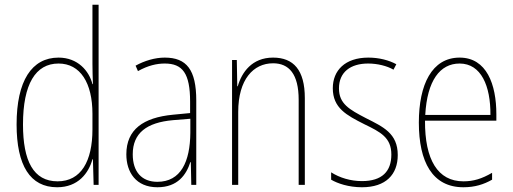

<svg xmlns="http://www.w3.org/2000/svg" viewBox="-20 -831 2164 810"><path d="M221 -41C310 -41 354 -101 370 -159H372L375 -51H396V-811H370V-562C370 -534 371 -507 372 -476H370C356 -532 308 -588 227 -588C114 -588 50 -490 50 -306C50 -133 107 -41 221 -41ZM223 -66C121 -66 77 -152 77 -306C77 -476 130 -563 227 -563C319 -563 370 -481 370 -351V-285C370 -151 322 -66 223 -66Z M675 -588C634 -588 590 -575 552 -554L562 -531C605 -555 642 -563 675 -563C750 -563 782 -522 782 -402V-354L709 -347C585 -335 513 -285 513 -180C513 -104 554 -41 644 -41C730 -41 766 -94 783 -147H785L787 -51H808V-407C808 -537 767 -588 675 -588ZM709 -324 783 -330V-271C782 -149 743 -64 644 -64C578 -64 540 -106 540 -180C540 -270 599 -314 709 -324Z M1132 -588C1043 -588 1000 -526 983 -467H981L979 -578H959V-51H985V-359C985 -496 1049 -564 1132 -564C1199 -564 1240 -519 1240 -410V-51H1266V-417C1266 -536 1218 -588 1132 -588Z M1658 -177C1658 -269 1596 -296 1523 -333C1454 -369 1410 -393 1410 -458C1410 -527 1459 -563 1533 -563C1572 -563 1613 -553 1640 -537L1652 -560C1621 -577 1579 -588 1534 -588C1435 -588 1384 -533 1384 -459C1384 -375 1442 -345 1517 -307C1585 -274 1631 -251 1631 -179C1631 -108 1592 -67 1507 -67C1459 -67 1413 -81 1377 -104V-73C1404 -57 1451 -41 1507 -41C1608 -41 1658 -95 1658 -177Z M1919 -588C1802 -588 1747 -474 1747 -314C1747 -148 1804 -41 1935 -41C1983 -41 2021 -53 2056 -73V-102C2013 -77 1978 -66 1935 -66C1827 -66 1772 -157 1773 -322H2074V-349C2074 -475 2033 -588 1919 -588ZM1919 -563C2010 -563 2050 -468 2049 -346H1774C1782 -491 1836 -563 1919 -563Z"/></svg>

Font: Noto Sans Tamil UI Condensed Thin
Style: Regular
Weight: 100
Width: 3
Designer: Jelle Bosma - Monotype Design Team
Foundry: Monotype Imaging Inc.
Version: Version 2.004